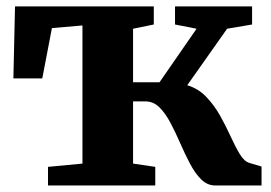

<svg xmlns="http://www.w3.org/2000/svg" viewBox="-20 -568 830 588"><path d="M127 0V-57L232.5 -67V-490L139 -482L109.5 -328H21L26 -548.5H451V-493L387.5 -480V-316H468.5L582 -480L516 -493V-548.5H752V-493L675.5 -480L553.5 -307Q588 -296.5 612.5 -270.5Q637 -244.5 654.8 -212.5Q672.5 -180.5 686.8 -149.2Q701 -118 714.5 -95.8Q728 -73.5 744 -69L781 -58V0H639Q615 0 596.2 -18.5Q577.5 -37 562 -66.5Q546.5 -96 532.2 -128.8Q518 -161.5 502.5 -191Q487 -220.5 468.5 -239Q450 -257.5 425 -257.5H387.5V-67L455.5 -57V0Z"/></svg>

Font: Merriweather 36pt ExtraBold
Style: Regular
Weight: 800
Designer: Eben Sorkin
Foundry: Eben Sorkin
Version: Version 2.100